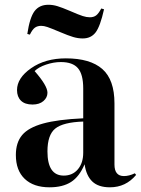

<svg xmlns="http://www.w3.org/2000/svg" viewBox="-20 -776 594 810"><path d="M329.1 -613.8Q309.1 -613.8 288.6 -619.9Q268.1 -626 234.9 -640.1Q194.3 -657.2 179.7 -662.1Q165 -667 153.8 -667Q138.2 -667 127.4 -659.4Q116.7 -651.9 106 -629.9L95.2 -632.8Q105.5 -702.1 125.7 -729Q146 -755.9 184.1 -755.9Q203.1 -755.9 222.4 -750Q241.7 -744.1 274.9 -730Q313 -713.4 329.1 -708.3Q345.2 -703.1 358.9 -703.1Q375 -703.1 385.5 -710.9Q396 -718.8 407.2 -740.2L418.9 -736.8Q402.8 -664.6 383.3 -639.2Q363.8 -613.8 329.1 -613.8ZM189 14.2Q121.6 14.2 84.2 -21.5Q46.9 -57.1 46.9 -122.1Q46.9 -174.8 73.5 -206.3Q100.1 -237.8 161.9 -254.9Q223.6 -272 331.1 -276.9V-402.8Q331.1 -462.4 308.8 -488.3Q286.6 -514.2 236.8 -514.2Q206.1 -514.2 174.3 -503.4Q142.6 -492.7 126 -476.1Q180.2 -414.6 180.2 -384.8Q180.2 -364.3 163.1 -349.6Q146 -335 117.2 -335Q85 -335 68.4 -351.3Q51.8 -367.7 51.8 -396Q51.8 -446.8 111.3 -488.3Q170.9 -529.8 257.8 -529.8Q360.4 -529.8 411.6 -484.9Q462.9 -439.9 462.9 -339.8V-82Q462.9 -33.2 502.9 -33.2Q524.4 -33.2 548.8 -44.9L554.2 -38.1Q510.7 14.2 443.8 14.2Q395 14.2 369.4 -10.3Q343.8 -34.7 336.9 -83Q314.9 -30.8 279.8 -8.3Q244.6 14.2 189 14.2ZM249 -35.2Q286.1 -35.2 308.6 -61.8Q331.1 -88.4 331.1 -131.8V-263.2Q246.1 -260.3 213.1 -233.6Q180.2 -207 180.2 -137.2Q180.2 -35.2 249 -35.2Z"/></svg>

Font: Display Semibold
Style: Regular
Weight: 600
Designer: Latin by Veronika Burian and Jose Scaglione. Greek by Irene Vlachou. Cyrillic by Vera Evstafieva.
Foundry: TypeTogether
Version: Version 3.002